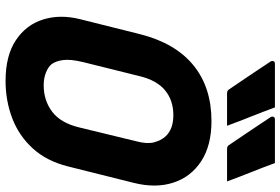

<svg xmlns="http://www.w3.org/2000/svg" viewBox="-179 -809 1008 690"><g transform="rotate(90 325.0 -464.0)"><path d="M366 -948Q383 -902 399 -862Q415 -822 432 -776H316Q306 -776 302 -782Q276 -821 260 -844Q244 -867 231.5 -886.5Q219 -906 200 -934Q198 -939 200 -943.5Q202 -948 210 -948ZM566 -948Q583 -902 599 -862Q615 -822 632 -776H516Q506 -776 502 -782Q476 -821 460 -844Q444 -867 431.5 -886.5Q419 -906 400 -934Q398 -939 400 -943.5Q402 -948 410 -948ZM415 -720Q503 -720 559.5 -683Q616 -646 636.5 -582.5Q657 -519 637 -440L578 -204Q559 -128 513.5 -78Q468 -28 405 -4Q342 20 271 20Q180 20 124.5 -17Q69 -54 50 -115Q31 -176 49 -248L103 -464Q135 -590 214.5 -655Q294 -720 415 -720ZM203 -258Q192 -212 196 -185.5Q200 -159 211 -145Q221 -133 241 -125Q261 -117 287 -117Q341 -117 381.5 -147.5Q422 -178 438 -245L488 -451Q498 -489 491.5 -513.5Q485 -538 471 -554Q445 -583 394 -583Q341 -583 305 -553.5Q269 -524 254 -463Z"/></g></svg>

Font: Recursive Sn Lnr St XBd
Style: Italic
Weight: 800
Italic angle: -15°
Version: Version 1.079;hotconv 1.0.112;makeotfexe 2.5.65598; ttfautoh